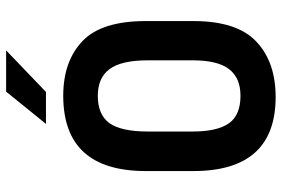

<svg xmlns="http://www.w3.org/2000/svg" viewBox="-169 -762 938 640"><g transform="rotate(-90 300.0 -442.0)"><path d="M49.8 -266.6V-424.8Q49.8 -700.2 300.8 -700.2Q416 -700.2 483.4 -635.7Q549.8 -572.3 549.8 -424.8V-266.6Q549.8 -121.1 481.4 -56.6Q413.1 7.8 296.9 7.8Q49.8 7.8 49.8 -266.6ZM389.6 -147.5Q418.9 -185.5 418.9 -268.6V-418Q418.9 -506.8 389.6 -545.9Q360.4 -585 300.8 -585Q238.3 -585 210 -546.9Q181.6 -507.8 181.6 -418V-268.6Q181.6 -185.5 210 -146.5Q237.3 -109.4 300.8 -109.4Q360.4 -109.4 389.6 -147.5ZM314.5 -890.6H452.1L313.5 -757.8H207Z"/></g></svg>

Font: Dinish
Style: Bold
Weight: 700
Designer: Bert Driehuis
Foundry: Playbeing
Version: Version 3.006; git-39231f3c-release